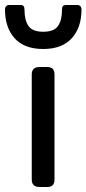

<svg xmlns="http://www.w3.org/2000/svg" viewBox="-54 -748 346 768"><path d="M-34 -710Q-34 -718 -29.5 -723Q-25 -728 -18 -728H27Q37 -728 40.5 -723.5Q44 -719 44 -709Q44 -667 60 -644Q76 -621 119 -621Q162 -621 178 -644Q194 -667 194 -709Q194 -719 197.5 -723.5Q201 -728 211 -728H256Q263 -728 267.5 -723Q272 -718 272 -710Q272 -638 233 -595Q194 -552 119 -552Q43 -552 4.5 -595Q-34 -638 -34 -710ZM73 -30V-450Q73 -480 104 -480H134Q150 -480 157 -472.5Q164 -465 164 -450V-30Q164 -15 157 -7.5Q150 0 134 0H104Q73 0 73 -30Z"/></svg>

Font: Mitr Light
Style: Regular
Weight: 300
Designer: Thanarat Vachiruckul
Foundry: Cadson Demak
Version: Version 1.002